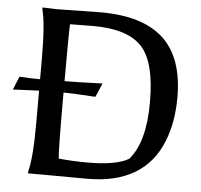

<svg xmlns="http://www.w3.org/2000/svg" viewBox="-51 -754 844 806"><g transform="rotate(5 371.0 -350.5)"><path d="M154 -698Q339 -701 342 -701Q519 -701 606 -620.5Q693 -540 693 -373Q693 -268 660 -186Q585 0 345 0L155 -1H96V-8Q112 -70 112 -211V-351L2 -346L25 -402H32Q68 -399 112 -399V-490Q112 -631 96 -693V-700ZM341 -68Q462 -68 514 -99Q580 -174 580 -343.5Q580 -513 519.5 -577Q459 -641 316 -641Q313 -641 217 -640Q215 -603 215 -400H226Q259 -400 375 -404L350 -346H343Q270 -351 215 -352V-334Q215 -104 219 -74Q279 -68 341 -68Z"/></g></svg>

Font: Asul
Style: Regular
Weight: 400
Version: Version 1.001